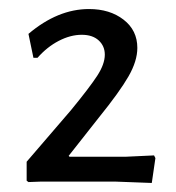

<svg xmlns="http://www.w3.org/2000/svg" viewBox="-20 -725 389 425"><path d="M253.5 -681.5C233.2 -697.2 207.7 -705 177 -705C131 -705 86.3 -686.7 43 -650L54 -597H63C77 -613 92.7 -625.5 110 -634.5C127.3 -643.5 144.3 -648 161 -648C177 -648 189.5 -643.8 198.5 -635.5C207.5 -627.2 212 -616.7 212 -604C212 -590 206.3 -574.3 195 -557C183.7 -539.7 164.3 -514.3 137 -481L39 -367V-325L43 -322L70 -323H236L316 -320L324 -375L321 -381L257 -378H134L132 -380L199 -465C229.7 -503 251.5 -533.3 264.5 -556C277.5 -578.7 284 -599.7 284 -619C284 -645 273.8 -665.8 253.5 -681.5Z"/></svg>

Font: Alegreya Sans SC
Style: Regular
Weight: 400
Designer: Juan Pablo del Peral
Foundry: Huerta Tipografica
Version: Version 1.000;PS 001.000;hotconv 1.0.70;makeotf.lib2.5.58329